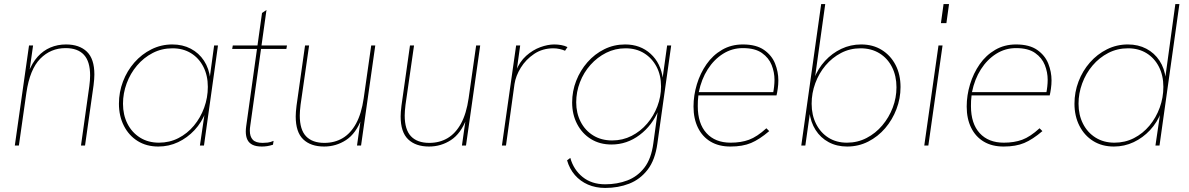

<svg xmlns="http://www.w3.org/2000/svg" viewBox="-20 -717 5858 946"><path d="M53 0 123 -493H143L124 -359L120 -360Q138 -407 165.5 -437.5Q193 -468 228.5 -483Q264 -498 305 -498Q371 -498 408 -462.5Q445 -427 445 -350Q445 -340 444 -326.5Q443 -313 441 -297L399 0H379L420 -292Q422 -306 423 -320.5Q424 -335 424 -345Q424 -414 393.5 -447Q363 -480 303 -480Q230 -480 178.5 -428Q127 -376 110 -260L73 0Z M760 5Q702 5 658.5 -22Q615 -49 590.5 -97Q566 -145 566 -206Q566 -263 586 -315.5Q606 -368 642 -409Q678 -450 726 -474Q774 -498 829 -498Q880 -498 920 -477Q960 -456 985 -418Q1010 -380 1016 -328L1012 -324L1035 -493H1054L985 0H965L990 -170L994 -166Q974 -114 938.5 -76Q903 -38 857.5 -16.5Q812 5 760 5ZM763 -14Q815 -14 859 -36.5Q903 -59 935.5 -98Q968 -137 986 -186.5Q1004 -236 1004 -289Q1004 -345 982 -388Q960 -431 921 -455Q882 -479 830 -479Q777 -479 732.5 -456Q688 -433 655 -394Q622 -355 604 -306Q586 -257 586 -206Q586 -151 608 -107.5Q630 -64 670 -39Q710 -14 763 -14Z M1270 5Q1242 5 1224.5 -3.5Q1207 -12 1199 -28.5Q1191 -45 1191 -69Q1191 -75 1191.5 -81.5Q1192 -88 1193 -95L1271 -653L1293 -668L1213 -97Q1212 -92 1211.5 -85Q1211 -78 1211 -73Q1211 -44 1225.5 -28.5Q1240 -13 1274 -13Q1286 -13 1299 -14.5Q1312 -16 1328 -23L1325 -4Q1310 1 1296.5 3Q1283 5 1270 5ZM1124 -476 1127 -493H1394L1391 -476Z M1577 5Q1511 5 1474 -30.5Q1437 -66 1437 -143Q1437 -153 1438 -166.5Q1439 -180 1441 -196L1483 -493H1503L1461 -201Q1459 -187 1458 -171.5Q1457 -156 1457 -148Q1457 -78 1488 -45.5Q1519 -13 1578 -13Q1629 -13 1668.5 -36.5Q1708 -60 1734.5 -108.5Q1761 -157 1772 -233L1809 -493H1829L1759 0H1739L1758 -134L1762 -133Q1734 -59 1685 -27Q1636 5 1577 5Z M2094 5Q2028 5 1991 -30.5Q1954 -66 1954 -143Q1954 -153 1955 -166.5Q1956 -180 1958 -196L2000 -493H2020L1978 -201Q1976 -187 1975 -171.5Q1974 -156 1974 -148Q1974 -78 2005 -45.5Q2036 -13 2095 -13Q2146 -13 2185.5 -36.5Q2225 -60 2251.5 -108.5Q2278 -157 2289 -233L2326 -493H2346L2276 0H2256L2275 -134L2279 -133Q2251 -59 2202 -27Q2153 5 2094 5Z M2453 0 2523 -493H2543L2525 -364L2521 -365Q2540 -413 2572.5 -442Q2605 -471 2642 -484.5Q2679 -498 2711 -498Q2728 -498 2745 -495Q2762 -492 2776 -485L2764 -467Q2753 -472 2737.5 -475.5Q2722 -479 2707 -479Q2653 -479 2612 -451.5Q2571 -424 2546 -383.5Q2521 -343 2515 -303L2473 0Z M2962 209Q2915 209 2877 192.5Q2839 176 2812.5 145.5Q2786 115 2774 73L2790 61Q2806 119 2850.5 155Q2895 191 2962 191Q3021 191 3071 172Q3121 153 3155 109Q3189 65 3199 -11L3222 -178L3225 -175Q3194 -99 3131.5 -52Q3069 -5 2993 -5Q2935 -5 2891.5 -32Q2848 -59 2823.5 -106Q2799 -153 2799 -212Q2799 -268 2819 -319Q2839 -370 2874.5 -410.5Q2910 -451 2957.5 -474.5Q3005 -498 3060 -498Q3135 -498 3185.5 -452Q3236 -406 3246 -329L3244 -327L3267 -493H3287L3219 -10Q3208 71 3171 119Q3134 167 3080 188Q3026 209 2962 209ZM2996 -25Q3048 -25 3092 -47.5Q3136 -70 3168.5 -108Q3201 -146 3219 -193.5Q3237 -241 3237 -291Q3237 -346 3215 -388Q3193 -430 3154 -454.5Q3115 -479 3062 -479Q3011 -479 2967 -457Q2923 -435 2889.5 -397.5Q2856 -360 2837.5 -312Q2819 -264 2819 -213Q2819 -160 2841 -117Q2863 -74 2903 -49.5Q2943 -25 2996 -25Z M3579 5Q3522 5 3481.5 -19Q3441 -43 3419 -87.5Q3397 -132 3397 -192Q3397 -247 3413.5 -301.5Q3430 -356 3461 -400.5Q3492 -445 3537.5 -471.5Q3583 -498 3640 -498Q3706 -498 3744.5 -471Q3783 -444 3799 -403.5Q3815 -363 3815 -321Q3815 -301 3812 -280Q3809 -259 3806 -247H3421Q3419 -233 3418.5 -220Q3418 -207 3418 -194Q3418 -108 3461 -61Q3504 -14 3580 -14Q3631 -14 3670.5 -28.5Q3710 -43 3756 -85L3770 -71Q3722 -30 3680.5 -12.5Q3639 5 3579 5ZM3789 -258Q3792 -272 3794 -290Q3796 -308 3796 -324Q3796 -361 3782 -396.5Q3768 -432 3734 -456Q3700 -480 3640 -480Q3587 -480 3542.5 -452Q3498 -424 3467 -375.5Q3436 -327 3423 -263H3796Z M4154 5Q4103 5 4063 -16.5Q4023 -38 3998.5 -76.5Q3974 -115 3968 -166L3972 -170L3948 0H3928L4026 -697H4046L3994 -324L3991 -329Q4010 -379 4045 -417Q4080 -455 4125.5 -476.5Q4171 -498 4223 -498Q4281 -498 4324.5 -471Q4368 -444 4392.5 -397Q4417 -350 4417 -288Q4417 -232 4397 -179.5Q4377 -127 4341.5 -85.5Q4306 -44 4258 -19.5Q4210 5 4154 5ZM4153 -14Q4205 -14 4249.5 -37Q4294 -60 4327 -99Q4360 -138 4378.5 -186.5Q4397 -235 4397 -287Q4397 -343 4375 -386.5Q4353 -430 4313 -454.5Q4273 -479 4220 -479Q4168 -479 4124 -456Q4080 -433 4047.5 -394.5Q4015 -356 3997 -307Q3979 -258 3979 -206Q3979 -150 4001 -106.5Q4023 -63 4062 -38.5Q4101 -14 4153 -14Z M4534 0 4604 -493H4624L4554 0ZM4616 -603 4629 -697H4656L4643 -603Z M4925 5Q4868 5 4827.5 -19Q4787 -43 4765 -87.5Q4743 -132 4743 -192Q4743 -247 4759.5 -301.5Q4776 -356 4807 -400.5Q4838 -445 4883.5 -471.5Q4929 -498 4986 -498Q5052 -498 5090.5 -471Q5129 -444 5145 -403.5Q5161 -363 5161 -321Q5161 -301 5158 -280Q5155 -259 5152 -247H4767Q4765 -233 4764.5 -220Q4764 -207 4764 -194Q4764 -108 4807 -61Q4850 -14 4926 -14Q4977 -14 5016.5 -28.5Q5056 -43 5102 -85L5116 -71Q5068 -30 5026.5 -12.5Q4985 5 4925 5ZM5135 -258Q5138 -272 5140 -290Q5142 -308 5142 -324Q5142 -361 5128 -396.5Q5114 -432 5080 -456Q5046 -480 4986 -480Q4933 -480 4888.5 -452Q4844 -424 4813 -375.5Q4782 -327 4769 -263H5142Z M5468 5Q5410 5 5366.5 -22Q5323 -49 5298.5 -97Q5274 -145 5274 -206Q5274 -263 5294 -315.5Q5314 -368 5350 -409Q5386 -450 5434 -474Q5482 -498 5537 -498Q5588 -498 5628 -477Q5668 -456 5693 -418Q5718 -380 5724 -328L5720 -324L5771 -697H5791L5693 0H5673L5698 -170L5702 -166Q5682 -114 5646.5 -76Q5611 -38 5565.5 -16.5Q5520 5 5468 5ZM5471 -14Q5523 -14 5567 -36.5Q5611 -59 5643.5 -98Q5676 -137 5694 -186.5Q5712 -236 5712 -289Q5712 -345 5690 -388Q5668 -431 5629 -455Q5590 -479 5538 -479Q5485 -479 5440.5 -456Q5396 -433 5363 -394Q5330 -355 5312 -306Q5294 -257 5294 -206Q5294 -151 5316 -107.5Q5338 -64 5378 -39Q5418 -14 5471 -14Z"/></svg>

Font: Hanken Grotesk Thin
Style: Italic
Weight: 250
Italic angle: -8°
Designer: Alfredo Marco Pradil
Foundry: Hanken Design Co.
Version: Version 3.013